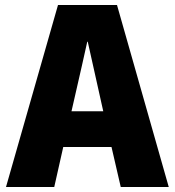

<svg xmlns="http://www.w3.org/2000/svg" viewBox="-20 -748 699 768"><path d="M212 -728H448L655 0H463L426 -160H233L197 0H4ZM308 -487 266 -303H393L352 -487L331 -581H329Z"/></svg>

Font: Murecho ExtraBold
Style: Regular
Weight: 800
Designer: Neil Summerour
Foundry: Positype
Version: Version 1.010; ttfautohint (v1.8.3)